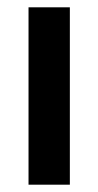

<svg xmlns="http://www.w3.org/2000/svg" viewBox="-20 -505 268 525"><path d="M171 0V-485H58V0Z"/></svg>

Font: Catamaran SemiBold
Style: Regular
Weight: 600
Designer: Pria Ravichandran
Version: Version 2.000